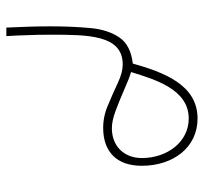

<svg xmlns="http://www.w3.org/2000/svg" viewBox="-39 -293 643 605"><g transform="rotate(90 282.5 9.5)"><path d="M180.2 -87.4C142.1 -83 114.7 -69.3 98.6 -45.9C82 -22 71.8 8.8 68.4 46.4C64.9 84 63 125.5 63 171.9C63 216.3 64.5 259.8 66.9 311H93.8C92.3 287.6 91.3 265.6 90.8 244.6C89.8 223.6 89.4 199.7 89.4 171.9C89.4 54.7 89.4 -55.7 183.1 -55.7C199.7 -55.7 218.8 -50.8 240.7 -40.5C262.7 -30.3 285.6 -20 310.1 -9.8C334.5 1 358.9 5.9 382.8 5.9C458.5 5.9 502.4 -37.1 502.4 -115.7C502.4 -213.9 445.3 -291.5 353.5 -291.5C246.1 -291.5 207.5 -183.1 180.2 -87.4ZM478 -116.2C478 -59.1 439.9 -21.5 383.8 -21.5C368.7 -21.5 350.1 -25.4 328.1 -33.7C306.2 -42 284.2 -50.8 262.2 -60.5C240.2 -70.3 222.2 -77.6 207 -82C230.5 -157.2 261.2 -263.7 353.5 -263.7C427.2 -263.7 478 -195.8 478 -116.2Z"/></g></svg>

Font: Vazirmatn Thin
Style: Regular
Weight: 100
Designer: Saber Rastikerdar
Foundry: Saber Rastikerdar
Version: Version 33.003